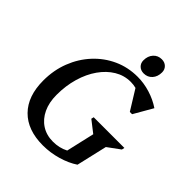

<svg xmlns="http://www.w3.org/2000/svg" viewBox="-245 -1037 1199 1199"><g transform="rotate(45 355.0 -437.0)"><path d="M338 16Q202 16 127.5 -59.5Q53 -135 53 -273Q53 -364 83.5 -442.5Q114 -521 169 -580.5Q224 -640 296.5 -673Q369 -706 454 -706Q509 -706 564.5 -689Q620 -672 666 -641L594 -516H574L493 -647Q471 -653 445 -653Q388 -653 339 -623.5Q290 -594 253 -541.5Q216 -489 195.5 -419Q175 -349 175 -268Q175 -201 198.5 -151Q222 -101 265 -73Q308 -45 366 -45Q422 -45 468 -69L511 -256L434 -316L438 -333H709L705 -315L623 -255L576 -52Q530 -21 466.5 -2.5Q403 16 338 16ZM465 -747Q439 -747 422.5 -763Q406 -779 406 -804Q406 -842 427.5 -866Q449 -890 483 -890Q509 -890 525.5 -874Q542 -858 542 -833Q542 -795 520.5 -771Q499 -747 465 -747Z"/></g></svg>

Font: Platypi
Style: Italic
Weight: 400
Italic angle: -13°
Designer: David Sargent
Foundry: Bolt Cutter Type
Version: Version 1.200; ttfautohint (v1.8.4.7-5d5b)